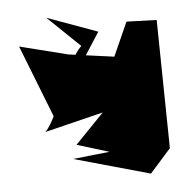

<svg xmlns="http://www.w3.org/2000/svg" viewBox="-43 -640 576 584"><g transform="rotate(-5 245.5 -348.0)"><path d="M86 -252 265 -296 177 -205 275 -175 163 -163 395 -98 459 -170 453 -562 361 -565 315 -462 176 -481 29 -518 123 -278 135 -328 273 -542 119 -598 218 -503C173 -466 128 -292 86 -252Z"/></g></svg>

Font: CiSf CamouflageKit II
Style: Regular
Weight: 400
Version: Version 1